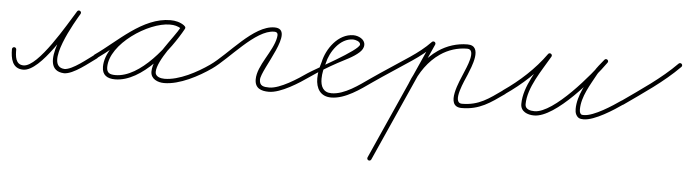

<svg xmlns="http://www.w3.org/2000/svg" viewBox="-50 -424 3049 852"><g transform="rotate(5 1474.5 2.0)"><path d="M-9.5 -77C-9.5 -77 -9.5 -77 -9.5 -77C-9.5 -36.4 -1.4 9.5 48 9.5C126.6 9.5 237.1 -190.9 280 -258.9C283.4 -264.2 280.9 -269.4 276.8 -271.9C272.8 -274.4 267 -274.2 263.8 -268.9C238.2 -225.8 101.6 3.1 229.5 9.5C229.5 9.5 229.6 9.5 229.8 9.5C229.9 9.5 230 9.5 230 9.5C271.9 9.5 336.5 -45.5 370.4 -69.2C374.7 -72.2 375.8 -78.2 372.8 -82.4C369.8 -86.7 363.8 -87.8 359.6 -84.8C330 -64.1 265.7 -9.5 230 -9.5C230 -9.5 230.1 -9.5 230.2 -9.5C230.4 -9.5 230.5 -9.5 230.5 -9.5C133 -14.4 262.9 -230.1 280.2 -259.1C283.4 -264.5 281 -269.6 277 -272.1C273 -274.6 267.3 -274.4 264 -269.1C225.6 -208.3 113.4 -9.5 48 -9.5C11.3 -9.5 9.5 -48.1 9.5 -77C9.5 -82.2 5.2 -86.5 0 -86.5C-5.2 -86.5 -9.5 -82.2 -9.5 -77Z M368.4 -69.2C368.4 -69.2 368.4 -69.2 368.4 -69.2C460.9 -133.4 562.2 -247.3 680.6 -247.3C698 -247.3 716.1 -243.5 730.5 -233.3C735.4 -229.8 740.6 -232.2 743.2 -236.3C745.9 -240.5 746 -246.2 740.8 -249.2C720.2 -261.1 703.7 -265.6 679.3 -265.6C572.5 -265.6 399.6 -149 399.6 -34.2C399.6 3.1 423.3 16.8 457.7 16.8C577.7 16.8 695.5 -138.8 747.3 -233.4C750.4 -239 747.7 -244.1 743.6 -246.3C739.4 -248.6 733.7 -248.1 730.7 -242.6C697.9 -182.7 615.8 -97.6 615.8 -31.6C615.8 1.3 647.8 14.2 676 14.2C745.2 14.2 828.1 -30.5 883.4 -69.2C887.7 -72.2 888.8 -78.2 885.8 -82.4C882.8 -86.7 876.8 -87.8 872.6 -84.8C872.6 -84.8 872.6 -84.8 872.6 -84.8C820.6 -48.4 741 -4.8 676 -4.8C659.1 -4.8 634.8 -10.4 634.8 -31.6C634.8 -84.5 718.5 -180.8 747.3 -233.4C750.4 -239 747.7 -244 743.6 -246.3C739.4 -248.6 733.7 -248.1 730.7 -242.6C682.8 -155 569.2 -2.2 457.7 -2.2C433.8 -2.2 418.6 -7.8 418.6 -34.2C418.6 -138.1 583.4 -246.6 679.3 -246.6C700.4 -246.6 713.7 -242.9 731.2 -232.8C736.5 -229.8 741.5 -232 744 -235.9C746.5 -239.7 746.4 -245.2 741.5 -248.7C723.9 -261.3 702 -266.3 680.6 -266.3C556.3 -266.3 454.1 -151.8 357.6 -84.8C353.3 -81.8 352.2 -75.9 355.2 -71.6C358.2 -67.3 364.1 -66.2 368.4 -69.2Z M870.2 -71.6C873.2 -67.3 879.1 -66.2 883.4 -69.2C954.2 -118.6 1060.4 -255.5 1143 -255.5C1159.9 -255.5 1160.6 -245 1158 -230.7C1146.4 -167.5 1079.7 -100.3 1079.7 -37.8C1079.7 2 1107.6 12.3 1142.3 12.3C1195.7 12.3 1274.7 -39.3 1317.4 -69.2C1321.7 -72.2 1322.8 -78.2 1319.8 -82.4C1316.8 -86.7 1310.8 -87.8 1306.6 -84.8C1306.6 -84.8 1306.6 -84.8 1306.6 -84.8C1267.6 -57.5 1190.9 -6.7 1142.3 -6.7C1118.3 -6.7 1098.7 -9.6 1098.7 -37.8C1098.7 -84.6 1241.5 -274.5 1143 -274.5C1049.9 -274.5 949.7 -138.6 872.6 -84.8C868.3 -81.8 867.2 -75.9 870.2 -71.6Z M1317.4 -69.2C1317.4 -69.2 1317.4 -69.2 1317.4 -69.2C1355.1 -95.5 1394.3 -119.1 1434.6 -141.2C1465.5 -158.2 1503.2 -174 1529.2 -198.1C1539 -207.1 1546.5 -218.3 1546.5 -232C1546.5 -257.4 1516.7 -270.5 1495 -270.5C1427.3 -270.5 1377.3 -199.6 1364.7 -140C1364.7 -140 1364.8 -140.2 1364.8 -140.4C1364.9 -140.6 1364.9 -140.8 1364.9 -140.8C1357.3 -115.7 1351.5 -92.6 1351.5 -66C1351.5 -21.9 1371.5 13.5 1420 13.5C1482.5 13.5 1547.9 -35.2 1596.4 -69.2C1600.7 -72.2 1601.8 -78.2 1598.8 -82.4C1595.8 -86.7 1589.8 -87.8 1585.6 -84.8C1585.6 -84.8 1585.6 -84.8 1585.6 -84.8C1540.9 -53.5 1477.7 -5.5 1420 -5.5C1382.4 -5.5 1370.5 -32.5 1370.5 -66C1370.5 -90.7 1376 -112 1383.1 -135.2C1383.1 -135.2 1383.1 -135.4 1383.2 -135.6C1383.2 -135.8 1383.3 -136 1383.3 -136C1394 -186.5 1436.7 -251.5 1495 -251.5C1505.3 -251.5 1527.5 -245.5 1527.5 -232C1527.5 -206.4 1336 -105.3 1306.6 -84.8C1302.3 -81.8 1301.2 -75.9 1304.2 -71.6C1307.2 -67.3 1313.1 -66.2 1317.4 -69.2Z M1596.4 -69.2C1596.4 -69.2 1596.4 -69.2 1596.4 -69.2C1651.7 -107.7 1708.6 -143.6 1764.3 -181.4C1798 -204.1 1829.7 -228.5 1857.9 -257.9C1861.5 -261.7 1861.4 -267.7 1857.6 -271.3C1853.8 -275 1847.8 -274.8 1844.1 -271C1816.9 -242.6 1786.2 -219.1 1753.7 -197.1C1697.8 -159.3 1640.9 -123.3 1585.6 -84.8C1581.3 -81.8 1580.2 -75.9 1583.2 -71.6C1586.2 -67.3 1592.1 -66.2 1596.4 -69.2ZM1842.3 -268.4C1842.3 -268.4 1842.3 -268.4 1842.3 -268.4C1763 -90.9 1683.7 86.6 1604.3 264.1C1602.2 268.9 1604.3 274.5 1609.1 276.7C1613.9 278.8 1619.5 276.7 1621.7 271.9C1701 94.4 1780.3 -83.1 1859.7 -260.6C1861.8 -265.4 1859.7 -271 1854.9 -273.2C1850.1 -275.3 1844.5 -273.1 1842.3 -268.4ZM1763.6 -68.1C1768.5 -66.2 1774 -68.7 1775.9 -73.6C1797.6 -130 1833.6 -183.4 1884.1 -217.8C1919.4 -241.9 1960.3 -255 2003 -255C2047.3 -255 2004.7 -166.3 1997.5 -148C1983 -111.5 1923 9.5 2001 9.5C2081.1 9.5 2127.3 -26.1 2188.5 -69.2C2192.8 -72.3 2193.8 -78.2 2190.8 -82.5C2187.7 -86.8 2181.8 -87.8 2177.5 -84.8C2177.5 -84.8 2177.5 -84.8 2177.5 -84.8C2119.8 -44.1 2076.6 -9.5 2001 -9.5C1952 -9.5 2005.6 -116.9 2015.1 -140.9C2028.2 -174 2073.6 -274 2003 -274C1956.5 -274 1911.8 -259.7 1873.4 -233.5C1819.7 -196.9 1781.3 -140.5 1758.1 -80.4C1756.2 -75.5 1758.7 -70 1763.6 -68.1Z M2187.4 -69.2C2187.4 -69.2 2187.4 -69.2 2187.4 -69.2C2259.3 -118.6 2327 -180.2 2377.7 -251.5C2381.2 -256.4 2378.7 -261.6 2374.6 -264.2C2370.5 -266.8 2364.7 -266.9 2361.7 -261.7C2323.1 -193.9 2263.4 -111.2 2263.4 -31.7C2263.4 2.5 2295.1 14.4 2324.2 14.4C2420.3 14.4 2576.3 -173.7 2628.7 -247.5C2632.3 -252.5 2630.4 -257.8 2626.7 -260.6C2623 -263.4 2617.4 -263.7 2613.6 -258.9C2598.9 -240.5 2582.4 -222.1 2570.8 -201.7C2570.8 -201.7 2570.7 -201.7 2570.7 -201.6C2570.7 -201.5 2570.6 -201.5 2570.6 -201.5C2542.6 -148.9 2505.5 -91.6 2505.5 -30.3C2505.5 -21.9 2506.7 -13.2 2510.5 -5.7C2510.5 -5.7 2510.6 -5.6 2510.6 -5.5C2510.7 -5.5 2510.7 -5.4 2510.7 -5.4C2518.7 9 2527.7 12.3 2544.4 12.3C2593.9 12.3 2676.4 -41.9 2715.4 -69.2C2719.7 -72.2 2720.8 -78.2 2717.8 -82.4C2714.8 -86.7 2708.8 -87.8 2704.6 -84.8C2669.4 -60.1 2588.8 -6.7 2544.4 -6.7C2533.8 -6.7 2531.6 -6.9 2527.3 -14.6C2527.3 -14.6 2527.3 -14.5 2527.4 -14.5C2527.4 -14.4 2527.5 -14.3 2527.5 -14.3C2525 -19.1 2524.5 -25 2524.5 -30.3C2524.5 -87.8 2561 -143.1 2587.4 -192.5C2587.4 -192.5 2587.3 -192.5 2587.3 -192.4C2587.3 -192.3 2587.2 -192.3 2587.2 -192.3C2598.4 -211.8 2614.4 -229.4 2628.4 -247.1C2632.3 -251.9 2630.3 -257.3 2626.4 -260.2C2622.5 -263.1 2616.8 -263.5 2613.3 -258.5C2565.6 -191.4 2410.9 -4.6 2324.2 -4.6C2306.2 -4.6 2282.4 -9.3 2282.4 -31.7C2282.4 -106.9 2341.5 -187.9 2378.3 -252.3C2381.2 -257.5 2379 -262.5 2375.1 -265C2371.2 -267.5 2365.7 -267.4 2362.3 -262.5C2312.8 -193 2246.7 -133 2176.6 -84.8C2172.3 -81.9 2171.2 -75.9 2174.2 -71.6C2177.1 -67.3 2183.1 -66.2 2187.4 -69.2Z M2701.3 -70.2C2704.3 -65.9 2710.2 -64.9 2714.5 -67.9C2797.1 -126.6 2885.5 -184.9 2956.8 -257.3C2960.5 -261.1 2960.4 -267.1 2956.7 -270.8C2952.9 -274.5 2946.9 -274.4 2943.2 -270.7C2943.2 -270.7 2943.2 -270.7 2943.2 -270.7C2872.8 -199.1 2785.2 -141.5 2703.5 -83.4C2699.2 -80.4 2698.2 -74.4 2701.3 -70.2Z"/></g></svg>

Font: FRB American Cursive Extralight
Style: Italic
Weight: 200
Italic angle: -25°
Version: Version 2.0;Modular Font Editor K font №1